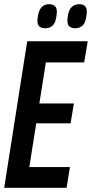

<svg xmlns="http://www.w3.org/2000/svg" viewBox="-25 -897 439 917"><path d="M-5 0 105 -700H394L377 -599H194L163 -403H328L312 -308H148L115 -99H309L293 0ZM334 -762Q315 -762 304.5 -772.5Q294 -783 298 -814Q302 -848 316.5 -862.5Q331 -877 353 -877Q373 -877 383 -865.5Q393 -854 388 -823Q384 -789 370 -775.5Q356 -762 334 -762ZM191 -762Q171 -762 161 -772.5Q151 -783 155 -813Q159 -847 173 -862Q187 -877 209 -877Q229 -877 239.5 -865.5Q250 -854 245 -823Q241 -789 227 -775.5Q213 -762 191 -762Z"/></svg>

Font: Georama Condensed SemiBold
Style: Italic
Weight: 600
Width: 3
Italic angle: -9°
Designer: Jean-Baptiste Levee
Foundry: Production Type
Version: Version 1.000